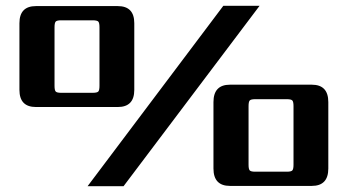

<svg xmlns="http://www.w3.org/2000/svg" viewBox="-20 -642 1199 662"><path d="M1112 -290V-61Q1112 -1 1055 -1H773Q716 -1 716 -61V-290Q716 -350 773 -350H1055Q1112 -350 1112 -290ZM992 -74V-276Q992 -291 988 -295.5Q984 -300 969 -300H860Q845 -300 841 -295.5Q837 -291 837 -276V-74Q837 -59 841 -54.5Q845 -50 860 -50H969Q984 -50 988 -54.5Q992 -59 992 -74ZM750 -622H875L406 0H282ZM443 -562V-332Q443 -273 386 -273H104Q47 -273 47 -332V-562Q47 -621 104 -621H386Q443 -621 443 -562ZM323 -346V-548Q323 -563 319 -567.5Q315 -572 299 -572H191Q176 -572 172 -567.5Q168 -563 168 -548V-346Q168 -331 172 -326.5Q176 -322 191 -322H299Q315 -322 319 -326.5Q323 -331 323 -346Z"/></svg>

Font: Sarpanch
Style: Bold
Weight: 700
Designer: Manushi Parikh (Devanagari and Latin), Jyotish Sonowal (Devanagari)
Foundry: Indian Type Foundry
Version: Version 2.004;PS 1.0;hotconv 1.0.78;makeotf.lib2.5.61930; tt